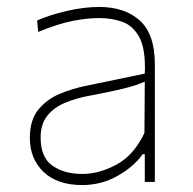

<svg xmlns="http://www.w3.org/2000/svg" viewBox="-20 -524 556 553"><path d="M217 9Q145 9 105.5 -28.8Q66 -66.5 66 -127Q66 -179 91 -209Q116 -239 152.8 -254Q189.5 -269 224 -276L397 -312Q397.5 -320.5 397.5 -328.5Q397.5 -385.5 382 -415.5Q364 -449.5 333.2 -460.8Q302.5 -472 266 -472Q231.5 -472 189.2 -463.8Q147 -455.5 90 -432L87 -465Q123 -481 172.5 -492.5Q222 -504 266 -504Q339 -504 382.5 -465Q426 -426 426 -339V0H397V-80H391Q365.5 -44 318.8 -17.5Q272 9 217 9ZM217 -23Q266 -23 316 -50.2Q366 -77.5 396 -141L397 -289Q387.5 -284.5 371.5 -279Q355.5 -273.5 324 -266Q292.5 -258.5 236 -248Q198.5 -241 167 -227.8Q135.5 -214.5 116.2 -190.5Q97 -166.5 97 -128Q97 -71 130.8 -47Q164.5 -23 217 -23Z"/></svg>

Font: Heraclito Thin
Style: Regular
Weight: 100
Designer: Kostas Bartsokas (font) & Cristiano Sobral (main changes)
Foundry: Kostas Bartsokas (font) & Cristiano Sobral (main changes)
Version: Version 1.00;July 8, 2020;FontCreator 13.0.0.2655 64-bit